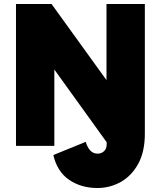

<svg xmlns="http://www.w3.org/2000/svg" viewBox="-20 -730 805 961"><path d="M467 211Q386 211 326 170Q266 129 247 46L409 -20Q417 7 431.5 23Q446 39 469 39Q487 39 500.5 27Q514 15 514 -9V-18L252 -382V0H60V-710H238L513 -329V-710H705V-61Q705 30 671.5 90.5Q638 151 584 181Q530 211 467 211Z"/></svg>

Font: Livvic Black
Style: Regular
Weight: 900
Designer: Jacques Le Bailly, Baron von Fonthausen
Version: Version 1.001; ttfautohint (v1.8.2)